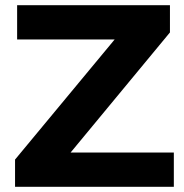

<svg xmlns="http://www.w3.org/2000/svg" viewBox="-20 -720 711 740"><path d="M650 -132V0H38V-105L422 -568H46V-700H635V-595L252 -132Z"/></svg>

Font: APTA Sans Regular
Style: Bold Italic
Weight: 700
Version: Version 7.200